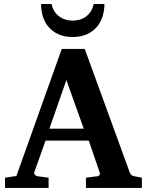

<svg xmlns="http://www.w3.org/2000/svg" viewBox="-20 -929 726 949"><path d="M308.1 -533.2 224.1 -293H394ZM404.8 0V-50.8L463.9 -58.1Q468.8 -59.1 472.2 -64.5Q475.6 -69.8 473.1 -75.2L418.9 -233.9H205.1L149.9 -79.1Q147 -71.3 152.8 -64.9Q158.7 -58.6 164.1 -58.1L220.2 -50.8V0H4.9V-50.8L61 -59.1L285.2 -687H398.9L621.1 -77.1Q625 -67.9 628.7 -64.2Q632.3 -60.5 643.1 -58.1L681.2 -50.8V0ZM496.1 -909.2Q496.1 -875.5 486.3 -845.7Q476.6 -815.9 457 -793.9Q437.5 -772 408 -759Q378.4 -746.1 338.9 -746.1Q299.3 -746.1 270.3 -759Q241.2 -772 221.7 -793.9Q202.1 -815.9 192.6 -845.7Q183.1 -875.5 183.1 -909.2H234.9Q239.7 -886.7 250.5 -871.1Q261.2 -855.5 275.4 -845.7Q289.6 -835.9 305.9 -831.5Q322.3 -827.1 338.9 -827.1Q356 -827.1 372.6 -831.5Q389.2 -835.9 403.1 -845.7Q417 -855.5 427.5 -871.1Q438 -886.7 442.9 -909.2Z"/></svg>

Font: Charis SIL Eur
Style: Bold
Weight: 700
Foundry: SIL International
Version: Version 5.000